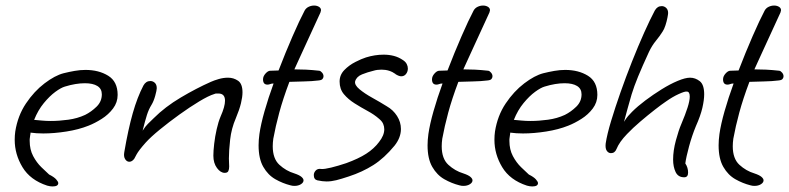

<svg xmlns="http://www.w3.org/2000/svg" viewBox="-20 -615 2844 692"><path d="M169 57Q161 57 150 54Q89 34 61 -12.5Q33 -59 33 -111Q33 -119 33.5 -126.5Q34 -134 35 -141Q44 -198 73.5 -242Q103 -286 140.5 -314.5Q178 -343 209 -351Q229 -356 249 -359.5Q269 -363 288 -363Q336 -363 370 -342Q404 -321 404 -273Q404 -246 387.5 -224Q371 -202 346.5 -186.5Q322 -171 299 -162Q264 -148 219.5 -141Q175 -134 136 -134Q111 -134 90 -137V-136Q90 -132 89 -128.5Q88 -125 88 -121Q87 -117 87 -113.5Q87 -110 87 -107Q87 -76 99.5 -52.5Q112 -29 129 -12.5Q146 4 157 14Q175 23 182.5 31.5Q190 40 190 45Q190 57 169 57ZM163 -179Q193 -179 226 -183.5Q259 -188 287 -201Q309 -212 328 -230.5Q347 -249 347 -275Q347 -295 331 -305Q315 -315 286 -315Q253 -315 214 -303Q200 -299 179.5 -284Q159 -269 138 -243.5Q117 -218 103 -183Q115 -182 130.5 -180.5Q146 -179 163 -179Z M790 8Q775 8 762 -9.5Q749 -27 749 -54Q749 -71 752 -97Q755 -123 761 -149.5Q767 -176 775 -195Q791 -231 791 -252Q791 -278 767 -278Q764 -278 760 -278Q756 -278 752 -276Q732 -270 698 -249.5Q664 -229 626.5 -202Q589 -175 556 -148Q523 -121 505 -101Q480 -73 472 -58Q464 -43 464 -43Q456 -32 446 -32Q437 -32 431 -41.5Q425 -51 428 -67Q442 -149 458.5 -207Q475 -265 497 -307Q506 -323 522 -323Q531 -323 538 -316.5Q545 -310 545 -297Q545 -290 539.5 -270Q534 -250 526 -237Q516 -221 509.5 -200.5Q503 -180 494 -144Q505 -161 513 -168.5Q521 -176 534 -189Q575 -230 631.5 -263.5Q688 -297 740 -320Q751 -325 768 -330Q785 -335 802 -335Q822 -335 838 -324Q854 -313 854 -282Q854 -266 848.5 -243Q843 -220 830 -189Q814 -152 809.5 -112Q805 -72 805 -44Q805 -36 805.5 -28.5Q806 -21 806 -15Q806 -5 803 1.5Q800 8 790 8Z M1041 55Q1037 55 1034 54.5Q1031 54 1027 53Q999 46 972.5 31Q946 16 929 -13.5Q912 -43 912 -91Q912 -110 915 -132Q920 -167 933.5 -214.5Q947 -262 966 -314H965Q959 -314 954 -312Q949 -310 944 -310Q928 -310 928 -329Q928 -340 937 -350Q946 -360 954 -360L984 -361Q1009 -426 1034.5 -484.5Q1060 -543 1078 -577Q1083 -586 1092.5 -590.5Q1102 -595 1112 -595Q1122 -595 1129.5 -590.5Q1137 -586 1137 -578Q1137 -576 1135 -570L1073 -435Q1064 -416 1056.5 -399Q1049 -382 1041 -365Q1061 -365 1082.5 -364Q1104 -363 1131 -360Q1136 -359 1141 -353Q1146 -347 1146 -340Q1146 -335 1142.5 -330.5Q1139 -326 1128 -325Q1104 -322 1075 -321.5Q1046 -321 1023 -320Q1000 -259 986.5 -209Q973 -159 965 -115Q964 -108 963.5 -101Q963 -94 963 -88Q963 -43 987 -21Q1011 1 1041 10Q1059 16 1066.5 22.5Q1074 29 1074 35Q1074 43 1064.5 49Q1055 55 1041 55Z M1157 39Q1150 39 1141.5 38Q1133 37 1124 35Q1111 32 1111 16Q1111 7 1118 -0.5Q1125 -8 1138 -6Q1149 -5 1173.5 -11Q1198 -17 1228 -27Q1272 -43 1300 -61Q1328 -79 1346 -103Q1365 -127 1365 -149Q1365 -159 1361 -168.5Q1357 -178 1346 -187Q1329 -202 1305 -215Q1281 -228 1258 -242.5Q1235 -257 1219.5 -275.5Q1204 -294 1204 -321Q1204 -345 1221 -362.5Q1238 -380 1260.5 -391.5Q1283 -403 1299 -408Q1315 -413 1331 -415.5Q1347 -418 1363 -418Q1382 -418 1399.5 -413.5Q1417 -409 1433 -398Q1442 -392 1446 -384Q1450 -376 1450 -368Q1450 -357 1443.5 -348.5Q1437 -340 1426 -340Q1418 -340 1405 -348H1406Q1384 -364 1355 -364Q1339 -364 1326 -360Q1305 -355 1285 -347Q1265 -339 1260 -322Q1257 -309 1275.5 -293.5Q1294 -278 1322 -262.5Q1350 -247 1374 -232Q1397 -219 1411 -197Q1425 -175 1425 -150Q1425 -119 1402 -90Q1365 -45 1325.5 -20Q1286 5 1237 21Q1210 30 1192 34.5Q1174 39 1157 39Z M1650 55Q1646 55 1643 54.5Q1640 54 1636 53Q1608 46 1581.5 31Q1555 16 1538 -13.5Q1521 -43 1521 -91Q1521 -110 1524 -132Q1529 -167 1542.5 -214.5Q1556 -262 1575 -314H1574Q1568 -314 1563 -312Q1558 -310 1553 -310Q1537 -310 1537 -329Q1537 -340 1546 -350Q1555 -360 1563 -360L1593 -361Q1618 -426 1643.5 -484.5Q1669 -543 1687 -577Q1692 -586 1701.5 -590.5Q1711 -595 1721 -595Q1731 -595 1738.5 -590.5Q1746 -586 1746 -578Q1746 -576 1744 -570L1682 -435Q1673 -416 1665.5 -399Q1658 -382 1650 -365Q1670 -365 1691.5 -364Q1713 -363 1740 -360Q1745 -359 1750 -353Q1755 -347 1755 -340Q1755 -335 1751.5 -330.5Q1748 -326 1737 -325Q1713 -322 1684 -321.5Q1655 -321 1632 -320Q1609 -259 1595.5 -209Q1582 -159 1574 -115Q1573 -108 1572.5 -101Q1572 -94 1572 -88Q1572 -43 1596 -21Q1620 1 1650 10Q1668 16 1675.5 22.5Q1683 29 1683 35Q1683 43 1673.5 49Q1664 55 1650 55Z M1898 57Q1890 57 1879 54Q1818 34 1790 -12.5Q1762 -59 1762 -111Q1762 -119 1762.5 -126.5Q1763 -134 1764 -141Q1773 -198 1802.5 -242Q1832 -286 1869.5 -314.5Q1907 -343 1938 -351Q1958 -356 1978 -359.5Q1998 -363 2017 -363Q2065 -363 2099 -342Q2133 -321 2133 -273Q2133 -246 2116.5 -224Q2100 -202 2075.5 -186.5Q2051 -171 2028 -162Q1993 -148 1948.5 -141Q1904 -134 1865 -134Q1840 -134 1819 -137V-136Q1819 -132 1818 -128.5Q1817 -125 1817 -121Q1816 -117 1816 -113.5Q1816 -110 1816 -107Q1816 -76 1828.5 -52.5Q1841 -29 1858 -12.5Q1875 4 1886 14Q1904 23 1911.5 31.5Q1919 40 1919 45Q1919 57 1898 57ZM1892 -179Q1922 -179 1955 -183.5Q1988 -188 2016 -201Q2038 -212 2057 -230.5Q2076 -249 2076 -275Q2076 -295 2060 -305Q2044 -315 2015 -315Q1982 -315 1943 -303Q1929 -299 1908.5 -284Q1888 -269 1867 -243.5Q1846 -218 1832 -183Q1844 -182 1859.5 -180.5Q1875 -179 1892 -179Z M2446 24Q2424 24 2415 5Q2406 -14 2406 -40Q2406 -72 2416 -109Q2426 -146 2436 -169Q2450 -202 2458 -227Q2466 -252 2466 -267Q2466 -285 2455 -285Q2448 -286 2426 -276Q2404 -266 2380 -249Q2365 -239 2340 -219.5Q2315 -200 2288 -177Q2261 -154 2240 -132Q2212 -103 2202 -78Q2196 -63 2182 -63Q2173 -63 2167 -71.5Q2161 -80 2163 -98Q2168 -131 2182.5 -179Q2197 -227 2216.5 -282.5Q2236 -338 2258 -393.5Q2280 -449 2301.5 -497Q2323 -545 2340 -577Q2349 -593 2365 -593Q2374 -593 2381 -586.5Q2388 -580 2388 -568Q2388 -564 2385.5 -551Q2383 -538 2378.5 -524Q2374 -510 2368 -501Q2358 -485 2344 -468Q2330 -451 2319 -428Q2295 -376 2280 -339.5Q2265 -303 2256.5 -275Q2248 -247 2242 -224Q2236 -201 2229 -176Q2237 -189 2244 -197Q2251 -205 2258 -212Q2278 -232 2306 -253Q2334 -274 2364.5 -293Q2395 -312 2422.5 -323.5Q2450 -335 2467 -335Q2486 -335 2502 -322.5Q2518 -310 2518 -275Q2518 -255 2511.5 -226.5Q2505 -198 2488 -160Q2474 -126 2463.5 -87.5Q2453 -49 2450 -26Q2460 -11 2460 7Q2460 24 2446 24Z M2699 55Q2695 55 2692 54.5Q2689 54 2685 53Q2657 46 2630.5 31Q2604 16 2587 -13.5Q2570 -43 2570 -91Q2570 -110 2573 -132Q2578 -167 2591.5 -214.5Q2605 -262 2624 -314H2623Q2617 -314 2612 -312Q2607 -310 2602 -310Q2586 -310 2586 -329Q2586 -340 2595 -350Q2604 -360 2612 -360L2642 -361Q2667 -426 2692.5 -484.5Q2718 -543 2736 -577Q2741 -586 2750.5 -590.5Q2760 -595 2770 -595Q2780 -595 2787.5 -590.5Q2795 -586 2795 -578Q2795 -576 2793 -570L2731 -435Q2722 -416 2714.5 -399Q2707 -382 2699 -365Q2719 -365 2740.5 -364Q2762 -363 2789 -360Q2794 -359 2799 -353Q2804 -347 2804 -340Q2804 -335 2800.5 -330.5Q2797 -326 2786 -325Q2762 -322 2733 -321.5Q2704 -321 2681 -320Q2658 -259 2644.5 -209Q2631 -159 2623 -115Q2622 -108 2621.5 -101Q2621 -94 2621 -88Q2621 -43 2645 -21Q2669 1 2699 10Q2717 16 2724.5 22.5Q2732 29 2732 35Q2732 43 2722.5 49Q2713 55 2699 55Z"/></svg>

Font: Grape Nuts
Style: Regular
Weight: 400
Designer: Robert E. Leuschke
Foundry: Robert E. Leuschke
Version: Version 1.010; ttfautohint (v1.8.3)